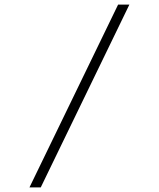

<svg xmlns="http://www.w3.org/2000/svg" viewBox="-20 -718 690 834"><path d="M108 96 493 -698H542L157 96Z"/></svg>

Font: Azeret Mono Thin
Style: Regular
Weight: 100
Designer: Martin Vácha
Foundry: Displaay
Version: Version 1.002